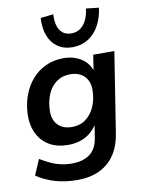

<svg xmlns="http://www.w3.org/2000/svg" viewBox="-101 -824 816 1084"><g transform="rotate(-10 307.5 -282.5)"><path d="M254 190Q184 190 125.5 172.5Q67 155 22 124L60 35Q88 52 116.5 65.5Q145 79 176 86Q207 93 240 93Q303 93 342 64.5Q381 36 391 -26L405 -115H412Q395 -82 368.5 -59Q342 -36 308.5 -25Q275 -14 238 -14Q176 -14 131.5 -39Q87 -64 63 -112Q39 -160 41 -224Q43 -281 61.5 -331.5Q80 -382 113 -420Q146 -458 192 -479.5Q238 -501 294 -501Q352 -501 395 -474Q438 -447 454 -395L449 -396L464 -491H585L513 -33Q502 39 469 88.5Q436 138 382 164Q328 190 254 190ZM276 -110Q322 -110 354.5 -134Q387 -158 405.5 -199Q424 -240 425 -288Q428 -342 398.5 -373.5Q369 -405 315 -405Q270 -405 237 -381Q204 -357 187 -316.5Q170 -276 168 -228Q165 -173 194 -141.5Q223 -110 276 -110ZM357 -553Q308 -553 273 -577Q238 -601 221 -644.5Q204 -688 208 -747L281 -755Q278 -695 299.5 -663Q321 -631 364 -631Q406 -631 433.5 -663Q461 -695 469 -755L542 -747Q534 -688 509.5 -644.5Q485 -601 446 -577Q407 -553 357 -553Z"/></g></svg>

Font: Nunito Sans 11pt
Style: Bold Italic
Weight: 700
Italic angle: -9°
Version: Version 3.101;gftools[0.9.27]